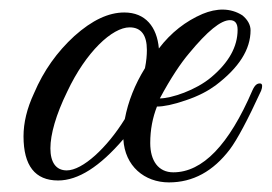

<svg xmlns="http://www.w3.org/2000/svg" viewBox="-20 -376 566 400"><path d="M307 -154C321 -154 341 -158 367 -167C394 -176 414 -187 429 -198C478 -235 502 -273 502 -313C502 -324 496 -335 485 -344C460 -360 431 -359 402 -347C367 -332 336 -308 311 -275C307 -320 283 -350 239 -350C206 -350 172 -334 135 -301C99 -268 71 -229 51 -182C36 -150 29 -120 29 -92C29 -31 53 0 101 0C143 0 188 -29 237 -86C240 -30 281 4 332 4C382 4 424 -19 459 -65C474 -85 496 -126 524 -187C527 -195 527 -201 523 -202C516 -203 511 -199 506 -188C457 -74 402 -17 341 -17C310 -17 293 -41 293 -78C293 -106 298 -131 307 -154ZM475 -314C475 -279 457 -246 420 -215C388 -188 337 -171 313 -171C336 -214 357 -245 374 -265C412 -311 440 -334 459 -334C470 -334 475 -327 475 -314ZM119 -21C74 -21 73 -89 120 -185C159 -268 214 -319 250 -319C274 -319 286 -303 286 -272C286 -261 285 -249 282 -234C261 -200 247 -165 240 -128C203 -68 152 -21 119 -21Z"/></svg>

Font: VL Great Vibes
Style: Regular
Weight: 400
Designer: Robert E. Leuschke
Foundry: Robert E. Leuschke
Version: Version 1.001